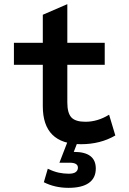

<svg xmlns="http://www.w3.org/2000/svg" viewBox="-20 -682 620 924"><path d="M370 12Q186 12 186 -171V-370H47V-476H186V-611L304 -662V-476H484V-370H304V-189Q304 -138 323.5 -117Q343 -96 391 -96Q450 -96 505 -130L535 -30Q463 12 370 12ZM310 222Q244 222 191 195L210 130Q239 144 263 149Q287 154 311 154Q334 154 344.5 146Q355 138 355 125Q355 101 315 101H266L305 0H354L335 49H336Q441 49 441 129Q441 175 407.5 198.5Q374 222 310 222Z"/></svg>

Font: Sometype Mono
Style: Bold
Weight: 700
Monospace: yes
Designer: Ryoichi Tsunekawa
Foundry: Dharma Type
Version: Version 1.000; ttfautohint (v1.8.3)